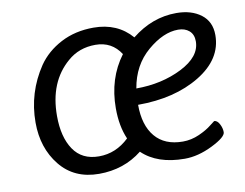

<svg xmlns="http://www.w3.org/2000/svg" viewBox="-63 -592 879 690"><g transform="rotate(-10 377.0 -246.5)"><path d="M559 14Q459 14 404 -39Q337 14 246.5 14Q156 14 104.5 -50Q53 -114 53 -207Q53 -316 114 -407Q145 -452 197.5 -479.5Q250 -507 317 -507Q404 -507 456 -447Q531 -507 619 -507Q674 -507 709 -480.5Q744 -454 744 -405Q744 -317 652.5 -261.5Q561 -206 427 -206Q427 -131 462 -89.5Q497 -48 563 -48Q594 -48 623 -61Q652 -74 669 -88L686 -101Q697 -101 705 -86Q713 -71 713 -56Q713 -38 660.5 -12Q608 14 559 14ZM346 -207Q346 -316 405 -395Q373 -445 313 -445Q253 -445 211 -408Q133 -341 133 -217Q133 -140 164 -94Q195 -48 257 -48Q319 -48 367 -94Q346 -142 346 -207ZM671 -395Q671 -420 655.5 -433.5Q640 -447 615 -447Q561 -447 503 -397.5Q445 -348 431 -265Q524 -265 597.5 -302Q671 -339 671 -395Z"/></g></svg>

Font: Kite One
Style: Regular
Weight: 400
Designer: Eduardo Rodriguez Tunni
Foundry: Eduardo Rodriguez Tunni
Version: Version 1.001